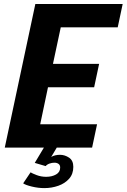

<svg xmlns="http://www.w3.org/2000/svg" viewBox="-20 -758 650 986"><path d="M478.5 -120 453 0H4.5L161.5 -737.5H610L584.5 -617.5H292L252 -430H489L463.5 -310H226.5L186.5 -120ZM288.5 37Q312.5 37 334.5 51.5Q356.5 66 356.5 99Q356.5 135.5 335 159.8Q313.5 184 279.5 196Q245.5 208 207.5 208Q176 208 143.2 200Q110.5 192 99 183.5L137 127Q145.5 132.5 168.2 141.2Q191 150 217 150Q246.5 150 267.8 138Q289 126 289 102.5Q289 89.5 280.5 83.5Q272 77.5 259.5 77.5Q247 77.5 234.2 82Q221.5 86.5 214.5 95L158.5 78.5L205.5 0H271.5L243 48Q261.5 37 288.5 37Z"/></svg>

Font: Epilogue
Style: Bold Italic
Weight: 700
Italic angle: -12°
Designer: Tyler Finck
Foundry: Etcetera Type Co
Version: Version 2.111; ttfautohint (v1.8.3)